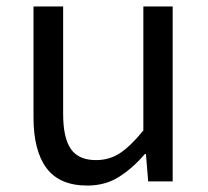

<svg xmlns="http://www.w3.org/2000/svg" viewBox="-20 -563 647 596"><path d="M251 13Q165 13 124.5 -41Q84 -95 84 -199V-543H176V-210Q176 -135 200 -100.5Q224 -66 278 -66Q320 -66 353 -88Q386 -110 425 -158V-543H516V0H440L433 -85H430Q392 -41 349.5 -14Q307 13 251 13Z"/></svg>

Font: Noto Sans TC
Style: Regular
Weight: 400
Designer: Ryoko NISHIZUKA  (kana, bopomofo & ideographs); Paul D. Hunt (Latin, Greek & Cyrillic); Sandoll Communications , Soo-you
Foundry: Adobe
Version: Version 2.004-H2;hotconv 1.0.118;makeotfexe 2.5.65603